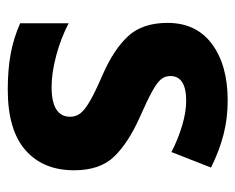

<svg xmlns="http://www.w3.org/2000/svg" viewBox="-76 -521 607 495"><g transform="rotate(90 227.5 -273.5)"><path d="M419 -161Q419 -81 367 -35.5Q315 10 211 10Q160 10 119 2.5Q78 -5 40 -22V-147Q78 -127 123 -115Q168 -103 204 -103Q281 -103 281 -151Q281 -166 272 -177.5Q263 -189 239.5 -202.5Q216 -216 172 -235Q108 -263 73.5 -300Q39 -337 39 -402Q39 -476 93.5 -516.5Q148 -557 239 -557Q286 -557 328 -546Q370 -535 412 -514L372 -412Q339 -429 304 -439.5Q269 -450 240 -450Q176 -450 176 -409Q176 -395 185 -384.5Q194 -374 217 -361.5Q240 -349 283 -330Q348 -301 383.5 -264.5Q419 -228 419 -161Z"/></g></svg>

Font: Noto Sans Lao UI SemCond
Style: Bold
Weight: 700
Width: 4
Designer: Monotype Design Team
Foundry: Monotype Imaging Inc.
Version: Version 2.000; ttfautohint (v1.8.4.7-5d5b)